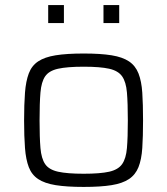

<svg xmlns="http://www.w3.org/2000/svg" viewBox="-20 -729 659 757"><path d="M310 8Q243 8 199.5 1Q156 -6 130.5 -23Q105 -40 93.5 -70Q82 -100 78.5 -145.5Q75 -191 75 -254Q75 -318 78.5 -363.5Q82 -409 93.5 -439.5Q105 -470 130.5 -487Q156 -504 199.5 -511Q243 -518 310 -518Q377 -518 420 -511Q463 -504 488.5 -487Q514 -470 526 -439.5Q538 -409 541 -363.5Q544 -318 544 -254Q544 -191 541 -145.5Q538 -100 526 -70Q514 -40 488.5 -23Q463 -6 420 1Q377 8 310 8ZM310 -44Q375 -44 410.5 -52Q446 -60 461.5 -82Q477 -104 480.5 -145.5Q484 -187 484 -254Q484 -322 480.5 -364Q477 -406 461.5 -428Q446 -450 410.5 -458Q375 -466 310 -466Q245 -466 209 -458Q173 -450 158 -428Q143 -406 139.5 -364Q136 -322 136 -254Q136 -187 139.5 -145.5Q143 -104 158 -82Q173 -60 209 -52Q245 -44 310 -44ZM170 -638V-709H232V-638ZM388 -638V-709H450V-638Z"/></svg>

Font: Saira SemiExpanded Light
Style: Regular
Weight: 300
Width: 6
Designer: Hector Gatti with collaboration of the Omnibus-Type team
Foundry: Omnibus-Type
Version: Version 1.101